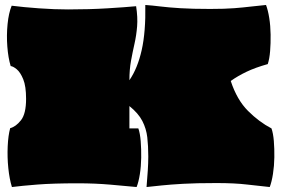

<svg xmlns="http://www.w3.org/2000/svg" viewBox="-20 -736 1133 773"><path d="M28 17Q18 -15 13.5 -59Q9 -103 11 -147Q13 -191 21 -220Q44 -226 64.5 -252Q85 -278 85 -338Q85 -389 73.5 -417Q62 -445 47.5 -457Q33 -469 23 -470Q13 -503 9.5 -548.5Q6 -594 10.5 -639Q15 -684 27 -713Q74 -707 136.5 -702.5Q199 -698 254 -698Q339 -698 412.5 -702.5Q486 -707 528 -711Q535 -666 532 -629.5Q529 -593 521.5 -560Q514 -527 507.5 -491.5Q501 -456 501 -413Q534 -461 550.5 -534.5Q567 -608 565 -716Q593 -714 625.5 -710Q658 -706 706 -703Q754 -700 826 -700Q885 -700 923 -703Q961 -706 989.5 -709.5Q1018 -713 1051 -716Q1059 -695 1064 -663.5Q1069 -632 1069.5 -597Q1070 -562 1067.5 -530.5Q1065 -499 1058 -478Q1008 -464 972.5 -447Q937 -430 909 -410Q934 -334 978.5 -289.5Q1023 -245 1073 -219Q1080 -199 1082.5 -168Q1085 -137 1084.5 -102.5Q1084 -68 1079 -36Q1074 -4 1066 17Q1025 13 975 7Q925 1 851 1Q769 1 717 4Q665 7 631.5 10.5Q598 14 570 17Q573 -19 575 -49.5Q577 -80 577 -106Q577 -148 573 -183Q569 -218 553 -249Q537 -280 501 -309V-219H537Q544 -199 546.5 -167.5Q549 -136 548.5 -101Q548 -66 543 -34.5Q538 -3 530 17Q488 13 425.5 7.5Q363 2 293 2Q194 2 130.5 7Q67 12 28 17Z"/></svg>

Font: Oi
Style: Regular
Weight: 400
Designer: Kostas Bartsokas, Mohamad Dakak
Foundry: Foundry5
Version: Version 4.000